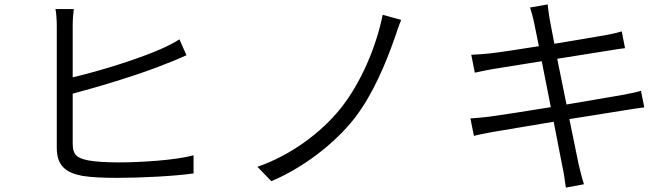

<svg xmlns="http://www.w3.org/2000/svg" viewBox="-20 -807 3040 869"><path d="M314 -766H231C235 -747 237 -715 237 -689C237 -637 237 -231 237 -138C237 -57 278 -25 353 -11C394 -4 453 -2 512 -2C621 -2 771 -10 856 -22V-104C773 -82 621 -72 515 -72C465 -72 411 -75 380 -81C331 -91 309 -104 309 -157V-383C433 -416 619 -472 733 -519C763 -530 797 -545 824 -557L792 -629C766 -612 737 -598 708 -585C601 -538 429 -485 309 -457V-689C309 -717 311 -744 314 -766Z M1796 -717 1712 -740C1683 -596 1615 -434 1523 -318C1432 -204 1293 -103 1145 -52L1208 13C1349 -46 1493 -155 1584 -271C1669 -380 1728 -526 1766 -634C1774 -657 1785 -692 1796 -717Z M2109 -271 2125 -192C2147 -198 2174 -203 2212 -210L2486 -256L2526 -50C2533 -21 2536 9 2541 42L2623 27C2614 -1 2606 -34 2599 -63L2557 -268L2808 -308C2846 -314 2876 -319 2896 -321L2881 -396C2861 -390 2834 -384 2795 -377L2544 -334L2502 -541L2741 -579C2767 -583 2795 -588 2809 -589L2794 -665C2778 -660 2755 -654 2726 -649C2682 -641 2588 -625 2489 -609L2468 -719C2465 -741 2460 -768 2459 -787L2379 -773C2385 -753 2392 -731 2397 -706L2419 -598C2324 -583 2235 -569 2195 -565C2163 -562 2137 -560 2113 -559L2129 -478C2157 -484 2180 -489 2208 -494L2432 -530L2473 -322C2357 -303 2246 -286 2195 -279C2169 -276 2132 -272 2109 -271Z"/></svg>

Font: Noto Sans CJK SC DemiLight
Style: Regular
Weight: 350
Designer: Ryoko NISHIZUKA 西塚涼子 (kana, bopomofo & ideographs); Paul D. Hunt (Latin, Greek & Cyrillic); Sandoll Communications 산돌커뮤니
Foundry: Adobe
Version: Version 2.004;hotconv 1.0.118;makeotfexe 2.5.65603